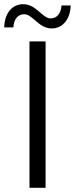

<svg xmlns="http://www.w3.org/2000/svg" viewBox="-28 -898 358 918"><path d="M190 0V-700H113V0ZM219 -762C273 -762 308 -807 310 -872H266C264 -834 244 -810 214 -810C175 -810 145 -878 83 -878C29 -878 -6 -834 -8 -767H36C38 -807 58 -830 88 -830C128 -830 157 -762 219 -762Z"/></svg>

Font: Montserrat-Alt1
Style: Regular
Weight: 400
Designer: Differentunic
Foundry: Differentunic
Version: Version 7.222